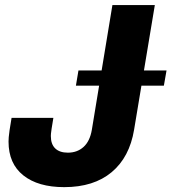

<svg xmlns="http://www.w3.org/2000/svg" viewBox="-20 -748 695 778"><path d="M240.2 10.3Q134.3 10.3 74.5 -37.4Q14.6 -85 14.6 -174.3Q14.6 -182.1 15.4 -192.1Q16.1 -202.1 18.8 -220.5Q21.5 -238.8 26.9 -270.5H196.3Q191.4 -241.7 189.2 -227.1Q187 -212.4 186.5 -206.5Q186 -200.7 186 -196.8Q186 -163.6 203.9 -146.5Q221.7 -129.4 254.9 -129.4Q293 -129.4 318.6 -152.6Q344.2 -175.8 352.1 -221.7L435.5 -727.5H607.4L523.4 -222.7Q504.9 -110.8 432.4 -50.3Q359.9 10.3 240.2 10.3ZM287.6 -400.9 297.9 -462.4H654.8L644 -400.9Z"/></svg>

Font: Inter 20pt ExtraBold
Style: Italic
Weight: 800
Italic angle: -9.3988°
Version: Version 4.001;git-66647c0bb